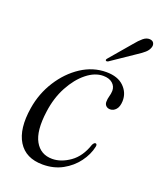

<svg xmlns="http://www.w3.org/2000/svg" viewBox="-125 -727 682 816"><g transform="rotate(20 216.0 -318.5)"><path d="M279 -433Q241.5 -433 204.5 -403.5Q167.5 -374 140 -323Q112.5 -272 104 -207.5Q91.5 -117 116.8 -72Q142 -27 194.5 -27Q234.5 -27 274.5 -55.2Q314.5 -83.5 333.5 -141Q339.5 -152.5 345.5 -152.5Q354 -152 351.5 -139Q343.5 -101.5 318.2 -67.5Q293 -33.5 254 -12Q215 9.5 165 9.5Q88 9.5 54 -45.5Q20 -100.5 36 -199Q47 -268 83.8 -325.8Q120.5 -383.5 173.2 -418Q226 -452.5 286 -452.5Q338 -452.5 365.8 -425.2Q393.5 -398 392.5 -360Q391.5 -334 380.2 -321.5Q369 -309 354.5 -309Q342.5 -309 335.2 -316.2Q328 -323.5 328.5 -335Q328.5 -347 332.2 -359.8Q336 -372.5 336.5 -386Q336.5 -406.5 321.2 -419.8Q306 -433 279 -433ZM350.5 -603Q367.5 -624 382 -636Q396.5 -648 411.5 -647Q425 -646 429.8 -636.8Q434.5 -627.5 430.5 -616.5Q426 -603 413.5 -592Q401 -581 383 -569.5L277.5 -498Q269.5 -494 266.5 -498Q263.5 -501 270 -508.5Z"/></g></svg>

Font: Fraunces 72pt S000 Light
Style: Italic
Weight: 300
Italic angle: -16°
Version: Version 1.000; ttfautohint (v1.8.3)